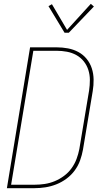

<svg xmlns="http://www.w3.org/2000/svg" viewBox="-20 -982 540 1002"><path d="M16 0 137 -735H275Q306 -735 335 -729.5Q364 -724 389 -710.5Q414 -697 432 -675Q450 -653 459 -625.5Q468 -598 468.5 -567.5Q469 -537 464 -507L413 -201Q408 -173 398 -145Q388 -117 370 -92.5Q352 -68 327 -49.5Q302 -31 274 -20Q246 -9 217.5 -4.5Q189 0 161 0ZM38 -18H161Q187 -18 213.5 -22Q240 -26 265.5 -36.5Q291 -47 314 -64Q337 -81 353.5 -104Q370 -127 379.5 -152.5Q389 -178 394 -204L445 -510Q449 -537 449 -564.5Q449 -592 441 -617Q433 -642 417 -662Q401 -682 378.5 -694.5Q356 -707 329.5 -712Q303 -717 275 -717H154ZM339 -811H317L233 -950L251 -960L330 -826L454 -962L470 -948Z"/></svg>

Font: Iosevka Curly Thin Oblique
Style: Regular
Weight: 100
Italic angle: -9°
Monospace: yes
Designer: Belleve Invis
Foundry: Belleve Invis
Version: Version 11.1.0; ttfautohint (v1.8.3)